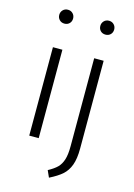

<svg xmlns="http://www.w3.org/2000/svg" viewBox="-140 -823 766 1097"><g transform="rotate(15 243.0 -274.5)"><path d="M162 -711Q162 -693 150.5 -681.5Q139 -670 121 -670Q103 -670 91.5 -682Q80 -694 80 -711Q80 -728 91.5 -740Q103 -752 121 -752Q139 -752 150.5 -740Q162 -728 162 -711ZM149 0H93V-523H149ZM393 -4Q393 57 379 94.5Q365 132 338.5 155.5Q312 179 264 203L246 163Q281 144 299.5 125.5Q318 107 327.5 77Q337 47 337 -3V-523H393ZM405 -711Q405 -693 393.5 -681.5Q382 -670 364 -670Q346 -670 334.5 -681.5Q323 -693 323 -711Q323 -728 334.5 -740Q346 -752 364 -752Q382 -752 393.5 -740Q405 -728 405 -711Z"/></g></svg>

Font: Fira Sans Condensed Light
Style: Regular
Weight: 300
Width: 3
Designer: bBox Type GmbH & Carrois Corporate GbR & Edenspiekermann AG
Foundry: bBox Type GmbH & Carrois Corporate GbR & Edenspiekermann AG
Version: Version 4.301